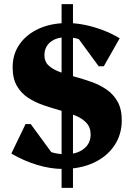

<svg xmlns="http://www.w3.org/2000/svg" viewBox="-20 -797 641 924"><path d="M281.8 16Q222.8 16 158.3 -3.6Q93.8 -23.2 34.6 -58L103 -200H127.8L255.6 -25.6H144.8V-123Q161.4 -92.8 203.1 -73.7Q244.8 -54.6 295.4 -54.6Q350 -54.6 383.1 -80.6Q416.2 -106.6 416.2 -149Q416.2 -184.2 395.7 -206Q375.2 -227.8 341.7 -241.3Q308.2 -254.8 268.1 -266.1Q228 -277.4 188.4 -291Q148.8 -304.6 115.3 -326.4Q81.8 -348.2 61.3 -383.6Q40.8 -419 40.8 -473Q40.8 -536.6 74.3 -584.3Q107.8 -632 167 -659Q226.2 -686 304.2 -686Q344.4 -686 387.2 -677.4Q430 -668.8 473.5 -652.5Q517 -636.2 556 -612.8L479.6 -478.2H454.8L332.8 -644.8H430.4L437.8 -547.4Q420.4 -580.2 383.2 -599Q346 -617.8 298.6 -617.8Q250.6 -617.8 222.2 -594.3Q193.8 -570.8 193.8 -530.8Q193.8 -500.4 213.9 -481.8Q234 -463.2 267.1 -450.9Q300.2 -438.6 340.3 -427.7Q380.4 -416.8 420 -402.8Q459.6 -388.8 492.7 -366.2Q525.8 -343.6 545.9 -307.8Q566 -272 566 -218Q566 -149.2 530.1 -96.1Q494.2 -43 430.2 -13.5Q366.2 16 281.8 16ZM276.4 107V-777H331.2V107Z"/></svg>

Font: Platypi Light
Style: Regular
Weight: 300
Designer: David Sargent
Foundry: Bolt Cutter Type
Version: Version 1.200